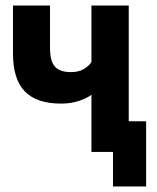

<svg xmlns="http://www.w3.org/2000/svg" viewBox="-20 -550 570 695"><path d="M311 -207Q294 -194 265 -184.5Q236 -175 201 -175Q113 -175 70 -219Q27 -263 27 -357V-530H161V-378Q161 -328 179 -308.5Q197 -289 237 -289Q266 -289 285 -301Q304 -313 311 -326V-530H446V-111H509V125H389V0H311Z"/></svg>

Font: Golos UI
Style: Bold
Weight: 700
Designer: A.Korolkova, Vitaly Kuzmin
Foundry: ParaType Ltd
Version: Version 2.000